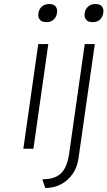

<svg xmlns="http://www.w3.org/2000/svg" viewBox="-20 -739 534 954"><path d="M211 -629Q189 -629 179.5 -639.5Q170 -650 170 -665Q170 -669 171 -674Q174 -694 188 -706.5Q202 -719 224 -719Q246 -719 255 -708.5Q264 -698 264 -683Q264 -679 263 -674Q260 -654 246.5 -641.5Q233 -629 211 -629ZM96 0 170 -520H220L146 0ZM441 -629Q419 -629 409.5 -639.5Q400 -650 400 -665Q400 -669 401 -674Q404 -694 418 -706.5Q432 -719 454 -719Q476 -719 485 -708.5Q494 -698 494 -683Q494 -679 493 -674Q490 -654 476.5 -641.5Q463 -629 441 -629ZM205 195 190 152Q233 152 260 138.5Q287 125 302 97Q317 69 323 28L401 -520H451L370 48Q364 92 341 125Q318 158 283.5 176.5Q249 195 205 195Z"/></svg>

Font: Lexend ExtLt
Style: Italic
Weight: 250
Italic angle: -8.13011°
Designer: Bonnie Shaver-Troup, Thomas Jockin
Foundry: Lexend
Version: Version 1.007